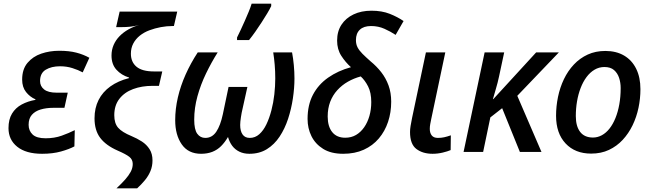

<svg xmlns="http://www.w3.org/2000/svg" viewBox="-20 -823 3529 1040"><path d="M208 10Q121 10 73.5 -28Q26 -66 26 -129Q26 -176 45 -207.5Q64 -239 97.5 -257Q131 -275 172 -282V-285Q142 -298 121 -324.5Q100 -351 100 -392Q100 -448 129 -482.5Q158 -517 203.5 -532.5Q249 -548 301 -548Q354 -548 393 -538Q432 -528 464 -510L428 -431Q404 -444 372.5 -454Q341 -464 305 -464Q259 -464 228 -445.5Q197 -427 197 -384Q197 -356 219 -338.5Q241 -321 287 -321H347L329 -239H269Q231 -239 200.5 -230Q170 -221 152.5 -201Q135 -181 135 -147Q135 -115 156.5 -94.5Q178 -74 227 -74Q275 -74 314 -88Q353 -102 385 -118L383 -30Q355 -15 310.5 -2.5Q266 10 208 10Z M611 197Q639 171 658 149.5Q677 128 688 107.5Q699 87 699 65Q699 41 680.5 26.5Q662 12 618 -7Q554 -35 523 -76Q492 -117 492 -182Q492 -238 514 -281.5Q536 -325 578 -355Q620 -385 679 -400V-403Q637 -416 610.5 -445.5Q584 -475 584 -522Q584 -553 595.5 -579.5Q607 -606 627.5 -627Q648 -648 675.5 -663.5Q703 -679 734 -688Q710 -681 686.5 -678.5Q663 -676 635 -676H609L628 -760H940L922 -682H915Q883 -682 851 -676Q819 -670 789.5 -659Q760 -648 737.5 -630Q715 -612 702 -587.5Q689 -563 689 -532Q689 -487 719.5 -461.5Q750 -436 814 -436H859L841 -358H806Q748 -358 701 -340.5Q654 -323 626.5 -287.5Q599 -252 599 -199Q599 -155 620 -131Q641 -107 692 -86Q723 -73 748.5 -56.5Q774 -40 790 -15Q806 10 806 46Q806 77 795 103.5Q784 130 765 153Q746 176 723 197Z M1069 10Q1000 10 964.5 -41Q929 -92 929 -172Q929 -233 943.5 -295.5Q958 -358 985.5 -419.5Q1013 -481 1051 -539H1159Q1125 -485 1096 -425Q1067 -365 1049.5 -301.5Q1032 -238 1032 -175Q1032 -121 1048.5 -98.5Q1065 -76 1092 -76Q1129 -76 1151.5 -109.5Q1174 -143 1187 -204L1218 -352H1320L1289 -212Q1287 -200 1285 -188Q1283 -176 1282 -165Q1281 -154 1281 -146Q1281 -113 1294 -94.5Q1307 -76 1333 -76Q1362 -76 1384.5 -96Q1407 -116 1423 -149.5Q1439 -183 1450 -225Q1461 -267 1466 -312Q1471 -357 1471 -398Q1471 -437 1468 -472Q1465 -507 1460 -539H1562Q1568 -508 1571.5 -470.5Q1575 -433 1575 -398Q1575 -347 1566.5 -290Q1558 -233 1540.5 -179.5Q1523 -126 1494.5 -83Q1466 -40 1425.5 -15Q1385 10 1331 10Q1300 10 1276.5 -1.5Q1253 -13 1238 -33Q1223 -53 1215 -81Q1198 -52 1177.5 -31.5Q1157 -11 1130 -0.5Q1103 10 1069 10ZM1264 -620Q1273 -638 1284 -661.5Q1295 -685 1306 -710Q1317 -735 1327 -759Q1337 -783 1343 -803H1449V-790Q1441 -773 1427.5 -750.5Q1414 -728 1397.5 -702.5Q1381 -677 1363.5 -652Q1346 -627 1329 -606H1264Z M1839 10Q1773 10 1730.5 -16.5Q1688 -43 1667 -85.5Q1646 -128 1646 -179Q1646 -254 1675 -309.5Q1704 -365 1757.5 -402.5Q1811 -440 1881 -459Q1851 -486 1828.5 -521Q1806 -556 1806 -603Q1806 -653 1829.5 -689Q1853 -725 1895 -745Q1937 -765 1992 -765Q2049 -765 2091.5 -748Q2134 -731 2166 -709L2123 -634Q2096 -652 2062.5 -667Q2029 -682 1990 -682Q1950 -682 1929 -662Q1908 -642 1908 -606Q1908 -583 1917 -566Q1926 -549 1943.5 -531.5Q1961 -514 1987 -491Q2020 -464 2045 -432Q2070 -400 2084.5 -360.5Q2099 -321 2099 -272Q2099 -214 2082 -163Q2065 -112 2032 -73Q1999 -34 1950.5 -12Q1902 10 1839 10ZM1850 -77Q1883 -77 1908.5 -92Q1934 -107 1952.5 -133.5Q1971 -160 1981 -195Q1991 -230 1991 -270Q1991 -321 1974 -354.5Q1957 -388 1934 -409Q1897 -399 1864.5 -380.5Q1832 -362 1807 -334.5Q1782 -307 1768.5 -271.5Q1755 -236 1755 -192Q1755 -138 1779.5 -107.5Q1804 -77 1850 -77Z M2323 10Q2270 10 2235.5 -16Q2201 -42 2201 -108Q2201 -123 2204 -141Q2207 -159 2212 -184L2287 -539H2392L2316 -179Q2313 -165 2310.5 -151Q2308 -137 2308 -125Q2308 -103 2318.5 -89.5Q2329 -76 2352 -76Q2370 -76 2386 -79.5Q2402 -83 2422 -90L2421 -10Q2405 -3 2378 3.5Q2351 10 2323 10Z M2491 0 2605 -539H2711L2683 -408Q2676 -375 2666 -341.5Q2656 -308 2650 -286H2652L2884 -539H3007L2782 -304L2913 0H2796L2700 -237L2636 -187L2597 0Z M3182 9Q3095 9 3043.5 -46Q2992 -101 2992 -196Q2992 -247 3002.5 -298Q3013 -349 3034.5 -394Q3056 -439 3088.5 -473.5Q3121 -508 3163.5 -527.5Q3206 -547 3259 -547Q3318 -547 3360.5 -522Q3403 -497 3426 -450.5Q3449 -404 3449 -340Q3449 -289 3438.5 -239Q3428 -189 3406.5 -144.5Q3385 -100 3353 -65.5Q3321 -31 3278.5 -11Q3236 9 3182 9ZM3192 -78Q3217 -78 3240 -90.5Q3263 -103 3281.5 -126.5Q3300 -150 3313.5 -183Q3327 -216 3334.5 -257.5Q3342 -299 3342 -346Q3342 -375 3333.5 -401Q3325 -427 3306 -443.5Q3287 -460 3254 -460Q3225 -460 3200.5 -445.5Q3176 -431 3157 -405.5Q3138 -380 3125 -346Q3112 -312 3105.5 -273.5Q3099 -235 3099 -194Q3099 -139 3122.5 -108.5Q3146 -78 3192 -78Z"/></svg>

Font: Noto Sans Display Medium
Style: Italic
Weight: 500
Italic angle: -12°
Designer: Monotype Design Team
Foundry: Monotype Imaging Inc.
Version: Version 2.003